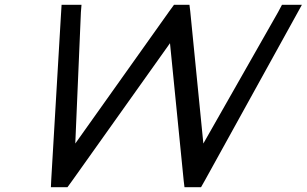

<svg xmlns="http://www.w3.org/2000/svg" viewBox="-20 -760 1278 800"><path d="M233.6 -691 236.6 -740H319.6L317.1 -709L293.7 -162L685.3 -713L705 -740H769.4L772.7 -713L827.3 -162L1138.4 -709L1154.9 -740H1237.9L1210.9 -691L835.2 -11L817.7 20H748.7L745.4 -7L688.3 -580L280.8 -7L261.1 20H192.1L193.5 -11Z"/></svg>

Font: Nordica Plus
Style: NordicaClassicLtExtObl
Weight: 300
Version: Version 1.01